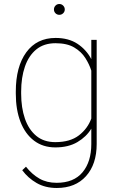

<svg xmlns="http://www.w3.org/2000/svg" viewBox="-20 -728 588 961"><path d="M59.1 -259.3V-269.5Q59.1 -394.5 111.6 -466.3Q164.1 -538.1 258.3 -538.1Q323.2 -538.1 367.7 -508.8Q412.1 -479.5 437 -432.1V-528.3H463.9V-7.3Q463.9 94.2 410.6 153.6Q357.4 212.9 264.2 212.9Q206.5 212.9 163.3 188Q120.1 163.1 91.3 124L109.9 106.4Q140.6 145 177.5 166Q214.4 187 263.2 187Q349.1 187 393.1 134.3Q437 81.5 437 -7.3V-84Q412.6 -43.5 367.4 -16.8Q322.3 9.8 257.3 9.8Q194.8 9.8 150.4 -23.9Q106 -57.6 82.5 -118.2Q59.1 -178.7 59.1 -259.3ZM85.9 -269.5V-259.3Q85.9 -189 104.7 -134.3Q123.5 -79.6 161.4 -48.1Q199.2 -16.6 256.8 -16.6Q331.1 -16.6 375 -50.5Q418.9 -84.5 437 -134.8V-374.5Q427.2 -405.8 407.2 -437.5Q387.2 -469.2 351.3 -490.5Q315.4 -511.7 257.8 -511.7Q199.7 -511.7 161.6 -480.5Q123.5 -449.2 104.7 -394.5Q85.9 -339.8 85.9 -269.5ZM250 -680.7Q250 -691.9 257.8 -700Q265.6 -708 276.9 -708Q288.1 -708 296.1 -700Q304.2 -691.9 304.2 -680.7Q304.2 -669.4 296.1 -661.6Q288.1 -653.8 276.9 -653.8Q265.6 -653.8 257.8 -661.6Q250 -669.4 250 -680.7Z"/></svg>

Font: Vazirmatn RD Thin
Style: Regular
Weight: 100
Designer: Saber Rastikerdar
Foundry: Saber Rastikerdar
Version: Version 32.102